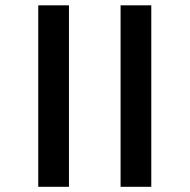

<svg xmlns="http://www.w3.org/2000/svg" viewBox="-20 -688 729 738"><path d="M127 -667.5H245V30H127ZM443.5 -667.5H561.5V30H443.5Z"/></svg>

Font: Anek Bangla
Style: Semi-bold
Weight: 600
Designer: Sulekha Rajkumar (Bangla), Yesha Goshar (Latin)
Foundry: Ek Type
Version: Version 1.002;March 21, 2022;FontCreator 13.0.0.2683 64-bit